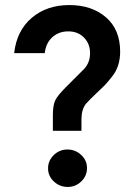

<svg xmlns="http://www.w3.org/2000/svg" viewBox="-20 -734 548 759"><path d="M302 -217H189V-278Q189 -318 198.5 -337.5Q208 -357 240 -389L313 -462Q336 -487 336 -524Q336 -561 312 -585.5Q288 -610 250 -610Q212 -610 186.5 -586.5Q161 -563 157 -524H36Q46 -613 105.5 -663.5Q165 -714 254 -714Q343 -714 399 -665.5Q455 -617 455 -530Q455 -470 422 -430Q403 -406 393 -396Q383 -386 366.5 -370.5Q350 -355 338.5 -343.5Q327 -332 320 -324Q302 -302 302 -262ZM247.5 5Q216 5 193 -16.5Q170 -38 170 -68.5Q170 -99 192.5 -121Q215 -143 246.5 -143Q278 -143 301 -121.5Q324 -100 324 -69.5Q324 -39 301.5 -17Q279 5 247.5 5Z"/></svg>

Font: Montserrat Alternates
Style: Regular
Weight: 400
Designer: Julieta Ulanovsky
Foundry: Julieta Ulanovsky
Version: Version 2.001